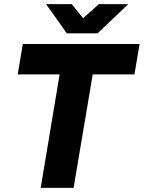

<svg xmlns="http://www.w3.org/2000/svg" viewBox="-20 -914 699 934"><path d="M178 0 270 -552H66L91 -700H659L634 -552H431L338 0ZM306 -752V-756L461 -894H604L455 -752ZM305 -752 204 -894H329L440 -756L439 -752Z"/></svg>

Font: Figtree ExtraBold
Style: Italic
Weight: 800
Italic angle: -9.5°
Foundry: Erik Kennedy
Version: Version 2.001;gftools[0.9.30]